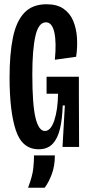

<svg xmlns="http://www.w3.org/2000/svg" viewBox="-20 -691 417 903"><path d="M162 11Q84 11 54.5 -78Q25 -167 25 -327Q25 -436 40.5 -513Q56 -590 94 -630.5Q132 -671 199 -671Q248 -671 278.5 -650Q309 -629 324 -593.5Q339 -558 342 -514Q345 -470 338 -424L238 -410Q246 -492 235.5 -539Q225 -586 196 -586Q161 -586 146.5 -521.5Q132 -457 132 -341Q132 -199 147 -137Q162 -75 191 -75Q219 -75 235.5 -125Q252 -175 253 -250H199V-330H351V-236L352 0H274L285 -195H275Q273 -133 262.5 -87Q252 -41 228 -15Q204 11 162 11ZM112 192Q133 136 136.5 101Q140 66 140 40H238Q238 90 223.5 128.5Q209 167 190 192Z"/></svg>

Font: Bricolage Grotesque 96pt Condensed Medium
Style: Regular
Weight: 500
Width: 3
Designer: Mathieu Triay
Foundry: Atelier Triay
Version: Version 1.001; ttfautohint (v1.8.4.7-5d5b);gftools[0.9.33.de